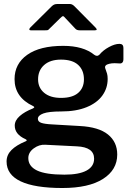

<svg xmlns="http://www.w3.org/2000/svg" viewBox="-20 -768 662 963"><path d="M599 -528C599 -541.3 592.3 -548 579 -548C563.7 -548 546.2 -542.7 526.5 -532C506.8 -521.3 491 -508.7 479 -494C475 -490 470.7 -488 466 -488C462 -488 457.7 -489.7 453 -493C416.3 -523 364.3 -538 297 -538C219 -538 158.8 -523 116.5 -493C74.2 -463 53 -422.3 53 -371C53 -310.3 84 -265.3 146 -236C150 -234 152 -232 152 -230C152 -228.7 149.7 -226.7 145 -224C117.7 -213.3 95.7 -200.7 79 -186C62.3 -171.3 54 -155.3 54 -138C54 -108.7 72 -86 108 -70C112 -68 114 -66 114 -64C114 -62 112 -60.3 108 -59C77.3 -46.3 53.8 -31.8 37.5 -15.5C21.2 0.8 13 20 13 42C13 86 36.5 119.2 83.5 141.5C130.5 163.8 200.3 175 293 175C381 175 448.8 159.8 496.5 129.5C544.2 99.2 568 58.3 568 7C568 -35 552.5 -68.5 521.5 -93.5C490.5 -118.5 443.3 -132.7 380 -136L242 -144C216 -145.3 197.5 -148 186.5 -152C175.5 -156 170 -162.7 170 -172C170 -183.3 179.2 -192.3 197.5 -199C215.8 -205.7 245.7 -209 287 -209C337 -209 379.5 -216.2 414.5 -230.5C449.5 -244.8 475.8 -264.3 493.5 -289C511.2 -313.7 520 -341.3 520 -372C520 -382.7 519 -391.5 517 -398.5C515 -405.5 512 -414.3 508 -425C504 -436.3 510.7 -444 528 -448C536 -450 545 -451 555 -451C564.3 -451 571.7 -450.7 577 -450C591.7 -448 599 -455.3 599 -472ZM372 -302C352.7 -285.3 324 -277 286 -277C250 -277 221.8 -285.5 201.5 -302.5C181.2 -319.5 171 -342 171 -370C171 -400 181.2 -424 201.5 -442C221.8 -460 250 -469 286 -469C324 -469 352.7 -460.2 372 -442.5C391.3 -424.8 401 -400.7 401 -370C401 -341.3 391.3 -318.7 372 -302ZM207 -42 366 -34C423.3 -31.3 452 -10.7 452 28C452 54 439.3 73.8 414 87.5C388.7 101.2 351.7 108 303 108C240.3 108 194.5 101 165.5 87C136.5 73 122 52.3 122 25C122 5.7 131.2 -10.7 149.5 -24C167.8 -37.3 187 -43.3 207 -42ZM309 -676 358 -624C362.7 -618.7 369.7 -616 379 -616H456C462 -616 465 -617.3 465 -620C465 -622.7 462.7 -626.3 458 -631L353 -737C345.7 -744.3 338 -748 330 -748H269C261.7 -748 255.8 -747 251.5 -745C247.2 -743 243 -740 239 -736L133 -631C129 -627 127 -623.7 127 -621C127 -617.7 129.7 -616 135 -616H207C213 -616 217.2 -616.3 219.5 -617C221.8 -617.7 224.7 -620 228 -624L281 -676C288.3 -683.3 293.3 -687 296 -687C298.7 -687 303 -683.3 309 -676Z"/></svg>

Font: Libre Franklin SemiBold
Style: Regular
Weight: 600
Designer: Pablo Impallari, Rodrigo Fuenzalida
Foundry: Impallari Type
Version: Version 1.002; ttfautohint (v1.5)